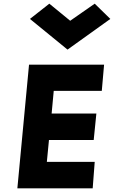

<svg xmlns="http://www.w3.org/2000/svg" viewBox="-20 -1025 620 1045"><path d="M74.5 0 138 -673H546.5L534 -530.5H272.5L261 -407H504.5L490 -263H246.5L235 -144H495.5L484.5 0ZM495.5 -1005 580.5 -922 347.5 -755 143 -922 248.5 -1005 362 -912Z"/></svg>

Font: Karla ExtraBold
Style: Italic
Weight: 800
Italic angle: -8°
Designer: Jonathan Pinhorn
Version: Version 2.004;gftools[0.9.33]